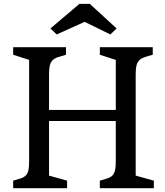

<svg xmlns="http://www.w3.org/2000/svg" viewBox="-20 -997 873 1017"><path d="M49.8 -40Q75.2 -46.9 91.8 -52.7Q108.4 -58.6 117.7 -68.8Q127 -79.1 130.6 -96.2Q134.3 -113.3 134.3 -142.6V-679.7L49.8 -707V-747.1H329.6V-707Q304.2 -700.2 286.9 -694.3Q269.5 -688.5 259 -678.2Q248.5 -668 244.1 -650.9Q239.7 -633.8 239.7 -604.5V-414.6H593.3V-679.7L508.8 -707V-747.1H789.1V-707Q763.2 -700.2 746.1 -694.3Q729 -688.5 718.3 -678.2Q707.5 -668 703.1 -650.9Q698.7 -633.8 698.7 -604.5V-66.9L794.9 -40V0H508.8V-40Q534.2 -46.9 550.8 -52.7Q567.4 -58.6 576.7 -68.8Q585.9 -79.1 589.6 -96.2Q593.3 -113.3 593.3 -142.6V-356H239.7V-66.9L335.4 -40V0H49.8ZM247.1 -846.2 400.9 -976.6H455.6L597.7 -846.2L564.5 -814.5L428.2 -881.3L280.3 -814.5Z"/></svg>

Font: Donegal One
Style: Regular
Weight: 400
Designer: Gary Lonergan
Foundry: Sorkin Type Co.
Version: Version 1.004